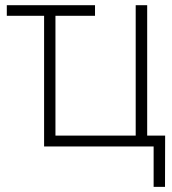

<svg xmlns="http://www.w3.org/2000/svg" viewBox="-20 -566 666 742"><path d="M347.2 -545.9V-504.9H6.3V-545.9ZM150.4 0V-545.9H194.3V-42H504.4V-545.9H548.8V0ZM573.7 156.2V0H526.4V-42H618.2L617.7 156.2Z"/></svg>

Font: Inter ExtraLight
Style: Regular
Weight: 250
Designer: Rasmus Andersson
Foundry: rsms
Version: Version 4.001;git-66647c0bb